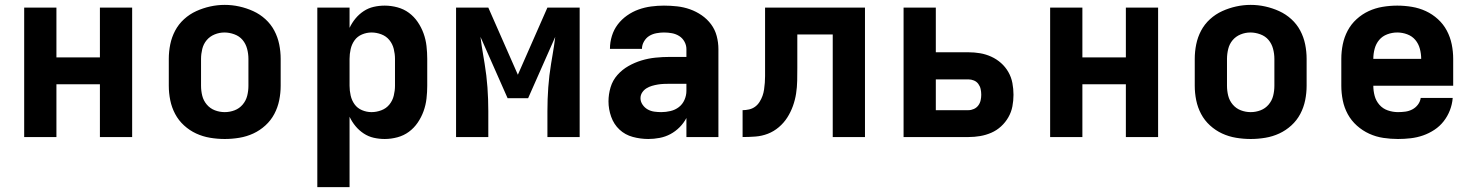

<svg xmlns="http://www.w3.org/2000/svg" viewBox="-20 -561 6040 786"><path d="M79 0V-530H211V-326H389V-530H521V0H389V-216H211V0Z M900 8Q870 8 840 3Q810 -2 783 -14.5Q756 -27 733.5 -47.5Q711 -68 697 -94.5Q683 -121 677 -150.5Q671 -180 671 -210V-320Q671 -350 677 -379.5Q683 -409 697 -435.5Q711 -462 733.5 -482.5Q756 -503 783.5 -515.5Q811 -528 840.5 -534.5Q870 -541 900 -541Q930 -541 959.5 -534.5Q989 -528 1016.5 -515.5Q1044 -503 1066.5 -482.5Q1089 -462 1103 -435.5Q1117 -409 1123 -379.5Q1129 -350 1129 -320V-210Q1129 -180 1123 -150.5Q1117 -121 1103 -94.5Q1089 -68 1066.5 -47.5Q1044 -27 1017 -14.5Q990 -2 960 3Q930 8 900 8ZM900 -102Q921 -102 940.5 -109.5Q960 -117 973.5 -133Q987 -149 992 -169Q997 -189 997 -210V-320Q997 -341 991.5 -361.5Q986 -382 973 -397.5Q960 -413 939.5 -420.5Q919 -428 899 -428Q878 -428 858.5 -420Q839 -412 826 -396.5Q813 -381 808 -360.5Q803 -340 803 -320V-210Q803 -189 808 -169Q813 -149 826.5 -133Q840 -117 859.5 -109.5Q879 -102 900 -102Z M1279 205V-530H1411V-447Q1421 -468 1435.5 -485.5Q1450 -503 1469 -515.5Q1488 -528 1510 -533Q1532 -538 1555 -538Q1581 -538 1607 -531Q1633 -524 1654 -508.5Q1675 -493 1690 -471Q1705 -449 1714 -424Q1723 -399 1726 -372.5Q1729 -346 1729 -320V-210Q1729 -184 1726 -157.5Q1723 -131 1714 -106Q1705 -81 1690 -59Q1675 -37 1654 -21.5Q1633 -6 1607 1Q1581 8 1555 8Q1532 8 1510 3Q1488 -2 1469 -14.5Q1450 -27 1435.5 -44.5Q1421 -62 1411 -83V205ZM1501 -102Q1521 -102 1541 -109.5Q1561 -117 1574 -133Q1587 -149 1592 -169.5Q1597 -190 1597 -210V-320Q1597 -340 1592 -360.5Q1587 -381 1574 -397Q1561 -413 1541 -420.5Q1521 -428 1501 -428Q1481 -428 1462 -420Q1443 -412 1431.5 -396Q1420 -380 1415.5 -360Q1411 -340 1411 -320V-210Q1411 -190 1415.5 -170Q1420 -150 1431.5 -134Q1443 -118 1462 -110Q1481 -102 1501 -102Z M1847 0V-530H1979L2100 -255L2221 -530H2353V0H2221V-106Q2221 -155 2224.5 -203.5Q2228 -252 2236 -300L2242 -336Q2245 -354 2248 -373Q2251 -392 2253 -410L2142 -159H2058L1947 -410Q1949 -392 1952 -373Q1955 -354 1958 -336L1964 -300Q1972 -252 1975.5 -203.5Q1979 -155 1979 -106V0Z M2634 8Q2602 8 2570.5 -0.5Q2539 -9 2516 -30.5Q2493 -52 2482 -83Q2471 -114 2471 -146Q2471 -175 2479.5 -203.5Q2488 -232 2507.5 -254Q2527 -276 2552.5 -290.5Q2578 -305 2606 -313.5Q2634 -322 2663.5 -325Q2693 -328 2722 -328H2790V-360Q2790 -376 2782 -390.5Q2774 -405 2760.5 -413.5Q2747 -422 2731 -425Q2715 -428 2698 -428Q2683 -428 2667 -425Q2651 -422 2638 -414Q2625 -406 2616.5 -391.5Q2608 -377 2608 -361H2477Q2477 -361 2477 -361Q2477 -361 2477 -362Q2477 -388 2485 -414Q2493 -440 2509 -461Q2525 -482 2547 -497.5Q2569 -513 2594 -522Q2619 -531 2645.5 -534.5Q2672 -538 2698 -538Q2725 -538 2752 -535Q2779 -532 2804.5 -523Q2830 -514 2852.5 -498.5Q2875 -483 2891 -461.5Q2907 -440 2914 -413.5Q2921 -387 2921 -360V0H2790V-78Q2779 -57 2762 -40Q2745 -23 2724.5 -12Q2704 -1 2680.5 3.5Q2657 8 2634 8ZM2687 -102Q2706 -102 2725 -106.5Q2744 -111 2759 -122.5Q2774 -134 2782 -152Q2790 -170 2790 -189V-218H2722Q2710 -218 2697.5 -217.5Q2685 -217 2673 -215Q2661 -213 2649 -209.5Q2637 -206 2626.5 -199.5Q2616 -193 2609 -182.5Q2602 -172 2602 -159Q2602 -145 2610.5 -132.5Q2619 -120 2631.5 -113Q2644 -106 2658.5 -104Q2673 -102 2687 -102Z M3020 0V-110Q3033 -110 3046.5 -113Q3060 -116 3071 -124Q3082 -132 3089.5 -144Q3097 -156 3101.5 -168.5Q3106 -181 3108 -195Q3110 -209 3111 -222.5Q3112 -236 3112 -249.5Q3112 -263 3112 -277V-278Q3112 -279 3112 -279Q3112 -279 3112 -279V-281Q3112 -281 3112 -281.5Q3112 -282 3112 -283V-530H3521V0H3389V-420H3244V-283Q3244 -257 3243.5 -230.5Q3243 -204 3239 -178Q3235 -152 3226 -127Q3217 -102 3203 -80Q3189 -58 3168.5 -40.5Q3148 -23 3123.5 -13.5Q3099 -4 3072.5 -2Q3046 0 3020 0Z M3679 0V-530H3811V-347H3945Q3969 -347 3992.5 -343Q4016 -339 4038 -329Q4060 -319 4078 -303Q4096 -287 4108 -266Q4120 -245 4124.5 -221Q4129 -197 4129 -173Q4129 -149 4124.5 -125.5Q4120 -102 4108 -81Q4096 -60 4078 -43.5Q4060 -27 4038 -17.5Q4016 -8 3992.5 -4Q3969 0 3945 0ZM3945 -110Q3956 -110 3967 -115Q3978 -120 3985 -129.5Q3992 -139 3994.5 -150.5Q3997 -162 3997 -173Q3997 -185 3994.5 -196.5Q3992 -208 3985 -217.5Q3978 -227 3967 -231.5Q3956 -236 3945 -236H3811V-110Z M4279 0V-530H4411V-326H4589V-530H4721V0H4589V-216H4411V0Z M5100 8Q5070 8 5040 3Q5010 -2 4983 -14.5Q4956 -27 4933.5 -47.5Q4911 -68 4897 -94.5Q4883 -121 4877 -150.5Q4871 -180 4871 -210V-320Q4871 -350 4877 -379.5Q4883 -409 4897 -435.5Q4911 -462 4933.5 -482.5Q4956 -503 4983.5 -515.5Q5011 -528 5040.5 -534.5Q5070 -541 5100 -541Q5130 -541 5159.5 -534.5Q5189 -528 5216.5 -515.5Q5244 -503 5266.5 -482.5Q5289 -462 5303 -435.5Q5317 -409 5323 -379.5Q5329 -350 5329 -320V-210Q5329 -180 5323 -150.5Q5317 -121 5303 -94.5Q5289 -68 5266.5 -47.5Q5244 -27 5217 -14.5Q5190 -2 5160 3Q5130 8 5100 8ZM5100 -102Q5121 -102 5140.5 -109.5Q5160 -117 5173.5 -133Q5187 -149 5192 -169Q5197 -189 5197 -210V-320Q5197 -341 5191.5 -361.5Q5186 -382 5173 -397.5Q5160 -413 5139.5 -420.5Q5119 -428 5099 -428Q5078 -428 5058.5 -420Q5039 -412 5026 -396.5Q5013 -381 5008 -360.5Q5003 -340 5003 -320V-210Q5003 -189 5008 -169Q5013 -149 5026.5 -133Q5040 -117 5059.5 -109.5Q5079 -102 5100 -102Z M5703 8Q5673 8 5643 3.5Q5613 -1 5585.5 -13.5Q5558 -26 5535 -46.5Q5512 -67 5497.5 -93.5Q5483 -120 5477 -150Q5471 -180 5471 -210V-320Q5471 -350 5477 -379.5Q5483 -409 5497 -435.5Q5511 -462 5533.5 -482.5Q5556 -503 5583 -515.5Q5610 -528 5640 -533Q5670 -538 5700 -538Q5730 -538 5760 -533Q5790 -528 5817 -515.5Q5844 -503 5866.5 -482.5Q5889 -462 5903 -435.5Q5917 -409 5923 -379.5Q5929 -350 5929 -320V-210H5874H5602Q5602 -189 5607.5 -168.5Q5613 -148 5627 -132Q5641 -116 5661.5 -109Q5682 -102 5703 -102Q5718 -102 5733 -104Q5748 -106 5761.5 -113Q5775 -120 5784.5 -132.5Q5794 -145 5796 -160H5927Q5925 -134 5915.5 -109.5Q5906 -85 5890 -64.5Q5874 -44 5852 -29.5Q5830 -15 5805.5 -6.5Q5781 2 5755 5Q5729 8 5703 8ZM5602 -320H5798Q5798 -341 5792.5 -361.5Q5787 -382 5774 -397.5Q5761 -413 5741 -420.5Q5721 -428 5700 -428Q5679 -428 5659 -420.5Q5639 -413 5626 -397.5Q5613 -382 5607.5 -361.5Q5602 -341 5602 -320Z"/></svg>

Font: Iosevka Curly XBdEx
Style: Regular
Weight: 800
Width: 7
Monospace: yes
Designer: Belleve Invis
Foundry: Belleve Invis
Version: Version 11.1.0; ttfautohint (v1.8.3)